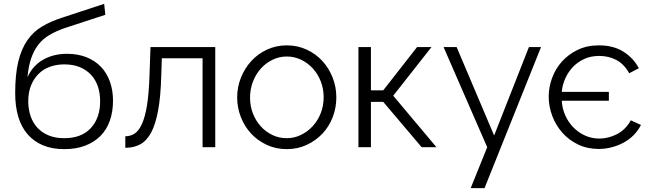

<svg xmlns="http://www.w3.org/2000/svg" viewBox="-20 -766 3393 999"><path d="M314 10Q251 10 203.5 -10Q156 -30 123.5 -67.5Q91 -105 75 -159Q59 -213 59 -281Q59 -379 75 -445Q91 -511 122 -556Q153 -601 198.5 -628Q244 -655 303 -674L522 -746L528 -689L317 -620Q271 -604 236.5 -583.5Q202 -563 179 -533Q156 -503 142 -462Q128 -421 123 -364Q149 -423 203 -454.5Q257 -486 329 -486Q386 -486 430.5 -468Q475 -450 505.5 -418Q536 -386 552 -341Q568 -296 568 -242Q568 -185 551.5 -138Q535 -91 502.5 -58.5Q470 -26 423 -8Q376 10 314 10ZM314 -47Q404 -47 452.5 -99.5Q501 -152 501 -239Q501 -282 489 -317Q477 -352 453 -377.5Q429 -403 394.5 -417Q360 -431 314 -431Q274 -431 239.5 -418.5Q205 -406 180.5 -381.5Q156 -357 141.5 -321.5Q127 -286 127 -239Q127 -198 139 -162.5Q151 -127 174.5 -101.5Q198 -76 233 -61.5Q268 -47 314 -47Z M632 -57Q659 -57 680.5 -71Q702 -85 718.5 -121Q735 -157 745 -219Q755 -281 758 -377L763 -521H1100V0H1034V-463H822L819 -371Q816 -262 802.5 -190Q789 -118 766 -75.5Q743 -33 709.5 -15Q676 3 632 3Z M1472 10Q1416 10 1368.5 -12Q1321 -34 1287 -70.5Q1253 -107 1233.5 -156Q1214 -205 1214 -259Q1214 -314 1234 -363Q1254 -412 1288 -449Q1322 -486 1369.5 -508Q1417 -530 1472 -530Q1528 -530 1575.5 -508Q1623 -486 1657 -449Q1691 -412 1710.5 -363Q1730 -314 1730 -259Q1730 -205 1711 -156Q1692 -107 1657.5 -70.5Q1623 -34 1575.5 -12Q1528 10 1472 10ZM1281 -258Q1281 -214 1296 -175.5Q1311 -137 1337 -108.5Q1363 -80 1397.5 -63.5Q1432 -47 1472 -47Q1511 -47 1546 -64Q1581 -81 1607.5 -110Q1634 -139 1649 -177.5Q1664 -216 1664 -260Q1664 -304 1649 -342.5Q1634 -381 1607.5 -410Q1581 -439 1546 -455.5Q1511 -472 1472 -472Q1433 -472 1398 -455Q1363 -438 1337 -409Q1311 -380 1296 -341Q1281 -302 1281 -258Z M1845 0V-521H1910V-296H1974L2150 -521H2225L2026 -268L2251 0H2174L1974 -236H1910V0Z M2795 -521 2501 213H2429L2515 0L2288 -521H2356L2551 -61L2732 -521Z M3095 9Q3036 9 2988 -14Q2940 -37 2906 -75.5Q2872 -114 2853.5 -163Q2835 -212 2835 -263Q2835 -312 2852.5 -360Q2870 -408 2903.5 -445.5Q2937 -483 2985.5 -506.5Q3034 -530 3096 -530Q3172 -530 3224 -497Q3276 -464 3304 -411L3254 -385Q3226 -434 3186 -454.5Q3146 -475 3098 -475Q3054 -475 3019.5 -459Q2985 -443 2960.5 -417Q2936 -391 2921 -357.5Q2906 -324 2903 -288H3148V-242H2903Q2905 -202 2921 -166Q2937 -130 2963.5 -103Q2990 -76 3024.5 -60.5Q3059 -45 3099 -45Q3122 -45 3145.5 -51Q3169 -57 3190.5 -68Q3212 -79 3230.5 -97.5Q3249 -116 3262 -140L3315 -116Q3300 -86 3276.5 -62.5Q3253 -39 3224 -23.5Q3195 -8 3162 0.5Q3129 9 3095 9Z"/></svg>

Font: Rising Sun Light
Style: Regular
Weight: 300
Designer: Matt McInerney, Pablo Impallari, Rodrigo Fuenzalida (Raleway font), Stephen Hutchings (Greek), Cristiano Sobral (main ch
Foundry: The Rising Sun Project Authors
Version: Version 4.327; ttfautohint (v1.8.4.7-5d5b-dirty)